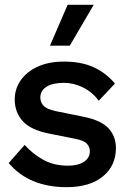

<svg xmlns="http://www.w3.org/2000/svg" viewBox="-20 -765 523 795"><path d="M255 10Q180 10 119.5 -14.5Q59 -39 16 -90L82 -165Q115 -128 159 -103.5Q203 -79 262 -79Q303 -79 327.5 -95Q352 -111 352 -139Q352 -156 340 -169.5Q328 -183 293 -190L188 -211Q108 -226 74.5 -263Q41 -300 41 -353Q41 -396 65 -431.5Q89 -467 135 -488.5Q181 -510 245 -510Q317 -510 368 -486.5Q419 -463 456 -419L389 -348Q362 -384 323.5 -403Q285 -422 245 -422Q197 -422 172 -405.5Q147 -389 147 -361Q147 -342 160 -327.5Q173 -313 210 -305L329 -281Q400 -266 430 -233Q460 -200 460 -152Q460 -79 406 -34.5Q352 10 255 10ZM260 -745H368L269 -576H187Z"/></svg>

Font: Prodigy Sans Medium
Style: Regular
Weight: 500
Designer: Wei Huang
Foundry: Wei Huang
Version: Version 1.003; ttfautohint (v1.8.3)